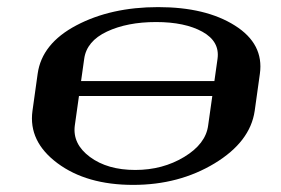

<svg xmlns="http://www.w3.org/2000/svg" viewBox="-20 -520 790 540"><path d="M696.3 -208Q683.6 -121.1 583.5 -60.5Q483.4 0 354.5 0Q223.6 0 141.6 -61Q59.6 -122.1 71.3 -208L85.9 -312.5Q97.7 -397.5 194.8 -448.7Q292 -500 424.8 -500Q558.6 -500 640.6 -448.2Q722.7 -396.5 710.9 -312.5ZM208 -292H583L591.8 -354.5Q598.6 -403.3 549.3 -430.7Q500 -458 418.9 -458Q337.9 -458 280.8 -431.2Q223.6 -404.3 216.8 -354.5ZM202.1 -250 190.4 -167Q183.6 -115.2 232.9 -78.6Q282.2 -42 360.4 -42Q437.5 -42 498 -78.6Q558.6 -115.2 565.4 -167L577.1 -250Z"/></svg>

Font: okolaks
Style: BoldItalic
Weight: 600
Width: 8
Italic angle: -8°
Version: Version 000.6.0